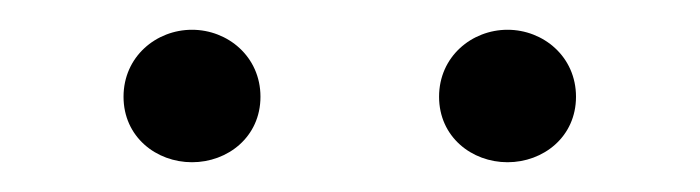

<svg xmlns="http://www.w3.org/2000/svg" viewBox="-20 -780 470 129"><path d="M109 -671C133 -671 155 -688 155 -715C155 -742 133 -760 109 -760C85 -760 63 -742 63 -715C63 -688 85 -671 109 -671ZM321 -671C345 -671 367 -688 367 -715C367 -742 345 -760 321 -760C297 -760 275 -742 275 -715C275 -688 297 -671 321 -671Z"/></svg>

Font: Noto Serif CJK SC ExtraLight
Style: Regular
Weight: 200
Designer: Ryoko NISHIZUKA 西塚涼子 (kana & ideographs); Frank Grießhammer (Latin, Greek & Cyrillic); Wenlong ZHANG 张文龙 (bopomofo); San
Foundry: Adobe
Version: Version 2.001;hotconv 1.1.0;makeotfexe 2.6.0